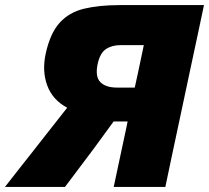

<svg xmlns="http://www.w3.org/2000/svg" viewBox="-60 -733 820 753"><path d="M-40.5 0Q-19.5 -27 9 -63.2Q37.5 -99.5 67.8 -137.8Q98 -176 124 -209.5L203.5 -310.5Q146.5 -341 125.5 -397.2Q104.5 -453.5 119 -521.5Q136.5 -602.5 174 -643.8Q211.5 -685 270.2 -699Q329 -713 410 -713H740Q727.5 -654 715.8 -598.8Q704 -543.5 689 -473.5L637.5 -231.5Q622.5 -162 611.5 -109.5Q600.5 -57 588.5 0H386Q398 -56 409.2 -109Q420.5 -162 435.5 -232L440.5 -256.5H385.5L307 -149Q280.5 -114 253 -77.2Q225.5 -40.5 195 0ZM399 -389.5H468.5L480 -442Q486.5 -473 492.5 -501.2Q498.5 -529.5 504 -556H412.5Q378.5 -556 355.2 -540.2Q332 -524.5 323 -482Q312.5 -432.5 333.5 -411Q354.5 -389.5 399 -389.5Z"/></svg>

Font: Commissioner ExtraBold
Style: Italic
Weight: 800
Italic angle: -12°
Designer: Kostas Bartsokas
Foundry: Kostas Bartsokas
Version: Version 1.000; ttfautohint (v1.8.3)